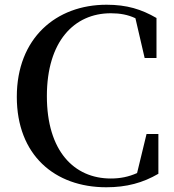

<svg xmlns="http://www.w3.org/2000/svg" viewBox="-20 -773 737 811"><path d="M429 18C515 18 584 -1 649 -39V-207H599L559 -42C523 -26 488 -19 448 -19C293 -19 178 -135 178 -367C178 -598 293 -717 448 -717C487 -717 520 -711 552 -696L591 -528H641V-697C577 -734 516 -753 430 -753C217 -753 51 -612 51 -364C51 -118 211 18 429 18Z"/></svg>

Font: Noto Serif SC SemiBold
Style: Regular
Weight: 600
Designer: Ryoko NISHIZUKA 西塚涼子 (kana & ideographs); Frank Grießhammer (Latin, Greek & Cyrillic); Wenlong ZHANG 张文龙 (bopomofo); San
Foundry: Adobe
Version: Version 2.001;hotconv 1.1.0;makeotfexe 2.6.0